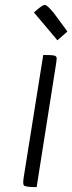

<svg xmlns="http://www.w3.org/2000/svg" viewBox="-20 -762 296 786"><path d="M208 -491 130 4Q81 4 77 -4Q75 -8 75 -16Q75 -24 78 -42L157 -537Q192 -537 202 -534.5Q212 -532 212 -523.5Q212 -515 208 -491ZM127 -718Q154 -742 163.5 -742Q173 -742 200 -709L256 -633L215 -597L119 -711Z"/></svg>

Font: Economica
Style: Italic
Weight: 400
Designer: Vicente Lamonaca
Foundry: Vicente Lamonaca
Version: Version 1.100